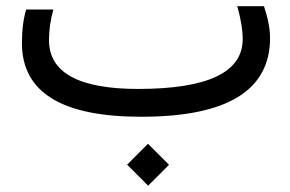

<svg xmlns="http://www.w3.org/2000/svg" viewBox="-20 -377 937 620"><path d="M138.2 -246.6Q139.2 -89.8 425.8 -89.8Q764.6 -89.8 763.7 -251.5Q763.7 -295.4 746.1 -356.9H832.5Q852.1 -297.9 852.1 -253.9Q851.6 0 436.5 0H435.1Q51.3 0 50.8 -237.3Q50.8 -300.8 64.5 -346.2H152.3Q138.2 -296.4 138.2 -246.6ZM390.5 154.7 457.9 87.3 525.8 155.2 458.4 222.6Z"/></svg>

Font: Dirooz
Style: Regular
Weight: 400
Foundry: DejaVu fonts team - Redesigned by Saber Rastikerdar
Version: Version 0.2.1